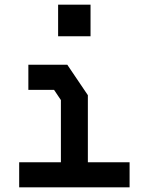

<svg xmlns="http://www.w3.org/2000/svg" viewBox="-20 -811 640 826"><path d="M102 -532.5H269.5L358 -401.5V-113H537.5V-5H62.5V-113H242V-380.5L212.5 -424.5H102ZM230 -655V-791H369.5V-655Z"/></svg>

Font: Kode
Style: Regular
Weight: 400
Monospace: yes
Designer: Isa Ozler
Foundry: Kadena LLC
Version: Version 1.000;gftools[0.9.28]